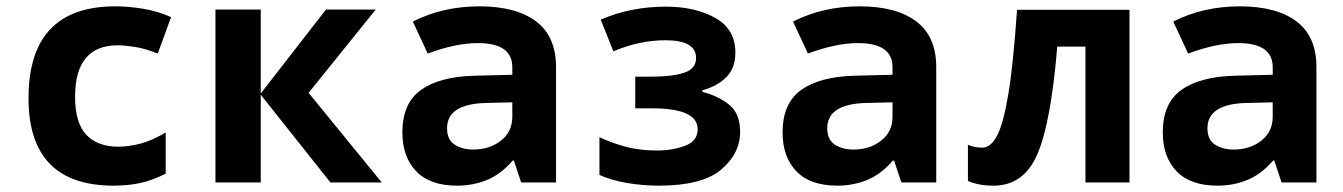

<svg xmlns="http://www.w3.org/2000/svg" viewBox="-20 -576 4240 606"><path d="M503 -28V-158Q460 -132 422.5 -122.5Q385 -113 354 -113Q288 -113 252.5 -150.5Q217 -188 217 -271Q217 -433 352 -433Q372 -433 405 -428Q438 -423 478 -407L520 -522Q477 -541 431 -548.5Q385 -556 344 -556Q70 -556 70 -266Q70 10 339 10Q382 10 421 2Q460 -6 503 -28Z M803 0V-277L1023 0H1185L954 -283L1166 -546H1009L803 -281V-546H660V0Z M1391 -171Q1391 -248 1514 -251L1597 -253V-208Q1597 -160 1561 -132Q1525 -104 1474 -104Q1439 -104 1415 -119.5Q1391 -135 1391 -171ZM1598 -69H1602L1625 0H1735V-364Q1735 -461 1672 -508.5Q1609 -556 1493 -556Q1378 -556 1283 -508L1330 -407Q1419 -440 1488 -440Q1597 -440 1597 -364V-340L1477 -337Q1367 -334 1308.5 -292Q1250 -250 1250 -158Q1250 -81 1293.5 -35.5Q1337 10 1423 10Q1473 10 1517 -8Q1561 -26 1598 -69Z M2316 -160Q2316 -217 2282 -245Q2248 -273 2197 -286V-291Q2244 -304 2272.5 -332.5Q2301 -361 2301 -410Q2301 -484 2237.5 -519.5Q2174 -555 2082 -555Q1970 -555 1876 -514L1916 -414Q1999 -449 2080 -449Q2177 -449 2177 -393Q2177 -359 2139.5 -346.5Q2102 -334 2035 -334H1985V-234H2039Q2182 -234 2182 -168Q2182 -131 2142.5 -116Q2103 -101 2053 -101Q1996 -101 1950.5 -114Q1905 -127 1872 -143V-24Q1906 -8 1956.5 1Q2007 10 2059 10Q2196 10 2256 -40.5Q2316 -91 2316 -160Z M2591 -171Q2591 -248 2714 -251L2797 -253V-208Q2797 -160 2761 -132Q2725 -104 2674 -104Q2639 -104 2615 -119.5Q2591 -135 2591 -171ZM2798 -69H2802L2825 0H2935V-364Q2935 -461 2872 -508.5Q2809 -556 2693 -556Q2578 -556 2483 -508L2530 -407Q2619 -440 2688 -440Q2797 -440 2797 -364V-340L2677 -337Q2567 -334 2508.5 -292Q2450 -250 2450 -158Q2450 -81 2493.5 -35.5Q2537 10 2623 10Q2673 10 2717 -8Q2761 -26 2798 -69Z M3317 -429H3406V0H3545V-545H3190Q3178 -370 3162 -276Q3146 -182 3126 -146Q3106 -110 3081 -110Q3055 -110 3035 -119V-5Q3068 10 3116 10Q3211 10 3254 -89Q3297 -188 3317 -429Z M3791 -171Q3791 -248 3914 -251L3997 -253V-208Q3997 -160 3961 -132Q3925 -104 3874 -104Q3839 -104 3815 -119.5Q3791 -135 3791 -171ZM3998 -69H4002L4025 0H4135V-364Q4135 -461 4072 -508.5Q4009 -556 3893 -556Q3778 -556 3683 -508L3730 -407Q3819 -440 3888 -440Q3997 -440 3997 -364V-340L3877 -337Q3767 -334 3708.5 -292Q3650 -250 3650 -158Q3650 -81 3693.5 -35.5Q3737 10 3823 10Q3873 10 3917 -8Q3961 -26 3998 -69Z"/></svg>

Font: Noto Sans Mono UI
Style: Bold
Weight: 700
Designer: Monotype Design team
Foundry: Monotype Imaging Inc.
Version: 1.000